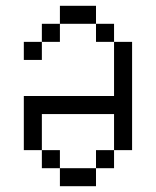

<svg xmlns="http://www.w3.org/2000/svg" viewBox="-20 -645 540 665"><path d="M187.5 -62.5V0H312.5V-62.5ZM187.5 -62.5V-125H125V-62.5ZM312.5 -62.5H375V-125H312.5ZM125 -125Q125 -125 125 -250H375Q375 -250 375 -125H437.5Q437.5 -125 437.5 -500H375V-312.5H62.5V-125ZM125 -500H62.5V-437.5H125ZM125 -500H187.5V-562.5H125ZM375 -500V-562.5H312.5V-500ZM187.5 -562.5H312.5V-625H187.5Z"/></svg>

Font: BFUnifontExMono
Style: Regular
Weight: 500
Version: Version 15.0.06